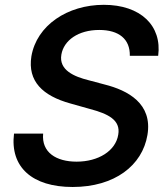

<svg xmlns="http://www.w3.org/2000/svg" viewBox="-20 -757 686 789"><path d="M513.5 -527.7H630C646.3 -651.3 557.9 -737.2 406.6 -737.2C257.1 -737.2 130.7 -652.7 109 -525.6C92.7 -422.9 155.9 -363.3 268.5 -332L349.1 -309.3C424 -289.4 476.6 -264.2 465.9 -203.5C455.3 -137.1 384.6 -92.7 294.7 -92.7C211.6 -92.7 149.9 -130.3 157.3 -208.1H37.6C20.6 -70 112.6 11.4 278.4 11.4C451.3 11.4 565 -77.1 585.9 -202.4C607.6 -331.3 505.7 -385.7 409.8 -409.8L343 -427.6C286.9 -441.8 220.9 -468 232.2 -532.7C242.2 -591.3 301.8 -633.9 387.8 -633.9C468.4 -633.9 514.9 -596.6 513.5 -527.7Z"/></svg>

Font: Magic Ui Pro Semi Bold
Style: Italic
Weight: 600
Italic angle: -9.39999°
Designer: Stefan Endress, Andreas Faust
Version: Version 1.000;FEAKit 1.0